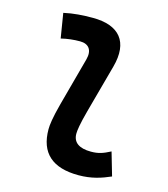

<svg xmlns="http://www.w3.org/2000/svg" viewBox="-112 -830 810 927"><g transform="rotate(15 293.0 -366.0)"><path d="M366.2 9.8C431.2 9.8 479 -6.3 524.9 -26.4L491.2 -142.6C453.6 -123 430.7 -115.7 395 -115.7C335.4 -115.7 304.2 -138.2 304.7 -182.1C304.7 -197.3 309.1 -230.5 328.1 -300.3L393.6 -540.5C429.7 -672.4 369.6 -742.2 237.3 -742.2C189 -742.2 140.6 -739.3 92.8 -728.5L112.8 -605.5C144 -613.3 175.8 -616.7 207 -616.7C250 -616.7 272 -589.8 258.8 -540.5L193.8 -300.3C173.8 -226.1 169.4 -188 169.4 -167.5C169.4 -48.8 235.8 9.8 366.2 9.8Z"/></g></svg>

Font: Cascadia Mono NF
Style: Bold Italic
Weight: 700
Italic angle: -10°
Monospace: yes
Designer: Aaron Bell
Foundry: Saja Typeworks
Version: Version 2404.023